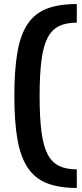

<svg xmlns="http://www.w3.org/2000/svg" viewBox="-20 -825 408 950"><path d="M360 105Q273 105 213.5 82Q154 59 118 6Q82 -47 66.5 -134.5Q51 -222 51 -350Q51 -478 66 -565.5Q81 -653 116.5 -706Q152 -759 211.5 -782Q271 -805 360 -805V-713Q307 -713 271.5 -695.5Q236 -678 215 -637Q194 -596 185 -525.5Q176 -455 176 -350Q176 -245 185 -174.5Q194 -104 215 -63Q236 -22 271.5 -4.5Q307 13 360 13Z"/></svg>

Font: Pathway Extreme 28pt SemiBold
Style: Regular
Weight: 600
Designer: Eduardo Rodriguez Tunni
Foundry: Eduardo Rodriguez Tunni
Version: Version 1.001;gftools[0.9.26]